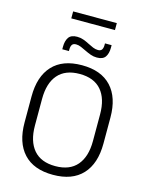

<svg xmlns="http://www.w3.org/2000/svg" viewBox="-137 -1024 863 1119"><g transform="rotate(15 294.0 -465.0)"><path d="M162 -897.5V-939.5H425.5V-897.5ZM294 11Q177.5 11 116.8 -54.5Q56 -120 56 -241.5V-398Q56 -519 116.8 -584.5Q177.5 -650 294 -650Q410 -650 471 -584.5Q532 -519 532 -398V-241.5Q532 -120 471 -54.5Q410 11 294 11ZM294 -41.5Q380.5 -41.5 424.8 -93.2Q469 -145 469 -239.5V-400Q469 -495 424.8 -546.2Q380.5 -597.5 294 -597.5Q207.5 -597.5 163.2 -546.2Q119 -495 119 -400V-239.5Q119 -145 163.2 -93.2Q207.5 -41.5 294 -41.5ZM364.5 -715.5Q344.5 -715.5 326.5 -722Q308.5 -728.5 291.8 -736.8Q275 -745 259.2 -751.8Q243.5 -758.5 228.5 -758.5Q212 -758.5 205 -748.5Q198 -738.5 198 -720V-710H158V-725.5Q158 -760.5 172.5 -781.8Q187 -803 223.5 -803Q243.5 -803 261.8 -796.5Q280 -790 296.5 -781.2Q313 -772.5 328.8 -766Q344.5 -759.5 359.5 -759.5Q376 -759.5 382.8 -769.5Q389.5 -779.5 389.5 -798V-807.5H429.5V-792Q429.5 -757 415 -736.2Q400.5 -715.5 364.5 -715.5Z"/></g></svg>

Font: Anek Latin Medium Light
Style: Regular
Weight: 300
Version: Version 1.003